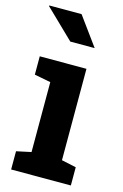

<svg xmlns="http://www.w3.org/2000/svg" viewBox="-118 -815 558 869"><g transform="rotate(15 161.5 -381.0)"><path d="M26.4 0V-85.4L95.2 -100.1V-427.7L19 -442.4V-528.3H237.8V-100.1L306.2 -85.4V0ZM249.5 -628.4H245.6H135.3L0.5 -758.8L1.5 -761.7H152.3Z"/></g></svg>

Font: Roboto Slab LO
Style: Bold
Weight: 700
Designer: Google
Version: Version 2.000